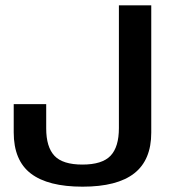

<svg xmlns="http://www.w3.org/2000/svg" viewBox="-20 -695 656 721"><path d="M290 6Q420 6 484 -44Q548 -94 548 -197V-675H426.5V-214Q426.5 -143 395 -110Q363.5 -77 289.5 -77Q215.5 -77 184.5 -110Q153.5 -143 153.5 -212.5V-304H31.5V-198Q31.5 -92.5 96 -43.2Q160.5 6 290 6Z"/></svg>

Font: Anybody UltraCondensed Thin Medium
Style: Regular
Weight: 500
Version: Version 1.111